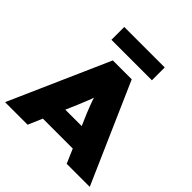

<svg xmlns="http://www.w3.org/2000/svg" viewBox="-232 -1090 1271 1271"><g transform="rotate(45 403.5 -455.0)"><path d="M7 0 316 -700H493L800 0H584L442 -330Q431 -358 422.5 -379.5Q414 -401 407.5 -420.5Q401 -440 395 -460.5Q389 -481 383 -506H421Q416 -480 409.5 -459Q403 -438 396 -419Q389 -400 380 -379Q371 -358 360 -330L218 0ZM158 -100 223 -247H586L632 -100ZM213 -790V-910H592V-790Z"/></g></svg>

Font: Lexend Exa Black
Style: Regular
Weight: 900
Designer: Bonnie Shaver-Troup, Thomas Jockin
Foundry: Lexend
Version: Version 1.007